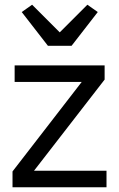

<svg xmlns="http://www.w3.org/2000/svg" viewBox="-20 -793 504 813"><path d="M33 0V-67L326 -446H42V-516H423V-456L124 -70H431V0ZM183 -599 72 -742 116 -773 233 -656 350 -773 394 -742 283 -599Z"/></svg>

Font: IBM Plex Thai
Style: Regular
Weight: 400
Designer: Mike Abbink, Paul van der Laan, Pieter van Rosmalen, Ben Mitchell, Mark Frömberg
Foundry: Bold Monday
Version: Version 1.0